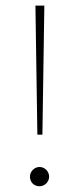

<svg xmlns="http://www.w3.org/2000/svg" viewBox="-20 -665 282 685"><path d="M113.3 -184.6H131.3L138.2 -645H106.4ZM86.9 -34.7C86.9 -14.6 101.6 -0.5 121.1 -0.5C140.1 -0.5 155.3 -16.6 155.3 -34.7C155.3 -53.7 139.2 -69.3 121.1 -69.3C103 -69.3 86.9 -53.7 86.9 -34.7Z"/></svg>

Font: Vazirmatn Thin
Style: Regular
Weight: 100
Designer: Saber Rastikerdar
Foundry: Saber Rastikerdar
Version: Version 33.003